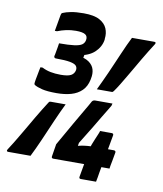

<svg xmlns="http://www.w3.org/2000/svg" viewBox="-123 -871 876 1032"><g transform="rotate(10 314.5 -355.0)"><path d="M390 -405Q400 -426 411.5 -450.5Q423 -475 435.5 -503Q448 -531 460 -559Q472 -587 484 -614.5Q496 -642 507 -666.5Q518 -691 528 -710Q543 -710 558.5 -710Q574 -710 590.5 -710Q607 -710 622 -710Q637 -710 650 -710Q656 -710 657.5 -706.5Q659 -703 655 -697Q643 -678 628.5 -655Q614 -632 599 -606Q584 -580 568.5 -553.5Q553 -527 538 -501.5Q523 -476 509 -453Q495 -430 482 -412Q479 -408 477 -406.5Q475 -405 471 -405Q461 -405 450 -405Q439 -405 427.5 -405Q416 -405 406 -405Q396 -405 390 -405ZM239 -296Q229 -276 217.5 -251Q206 -226 194 -198.5Q182 -171 170 -143Q158 -115 146 -87.5Q134 -60 122.5 -35.5Q111 -11 101 9Q86 9 70.5 9Q55 9 39 9Q23 9 8 9Q-7 9 -21 9Q-27 9 -28.5 5.5Q-30 2 -26 -4Q-14 -22 0 -45Q14 -68 29 -93.5Q44 -119 59.5 -145.5Q75 -172 90 -198Q105 -224 119.5 -247Q134 -270 146 -289Q149 -294 151.5 -295Q154 -296 157 -296Q167 -296 178.5 -296Q190 -296 201 -296Q212 -296 222 -296Q232 -296 239 -296ZM472 85Q468 85 456.5 85Q445 85 431 85Q417 85 405 85Q393 85 389 85Q384 85 381.5 82.5Q379 80 380 74L410 -95Q410 -97 415 -109.5Q420 -122 426.5 -138Q433 -154 439 -167.5Q445 -181 446 -187H510Q515 -187 517.5 -184Q520 -181 519 -176L481 34Q480 41 477 59Q474 77 472 85ZM531 3H224Q219 3 216.5 0Q214 -3 215 -8L226 -76Q226 -77 236.5 -94.5Q247 -112 263 -141Q279 -170 298 -202.5Q317 -235 334 -264.5Q351 -294 362.5 -313.5Q374 -333 375 -336Q379 -341 383 -342.5Q387 -344 391 -344Q395 -344 408.5 -344Q422 -344 438.5 -344Q455 -344 468.5 -344Q482 -344 486 -344L483 -332Q482 -329 470 -310Q458 -291 441.5 -263Q425 -235 406 -203.5Q387 -172 369.5 -144Q352 -116 340 -96Q328 -76 324 -71L349 -126L339 -68L326 -83Q345 -89 360.5 -92Q376 -95 394 -96.5Q412 -98 436 -98H537Q542 -98 545 -95Q548 -92 547 -87Q546 -83 544 -70.5Q542 -58 539 -42.5Q536 -27 533.5 -14Q531 -1 531 3ZM385 -674Q379 -635 348 -605.5Q317 -576 259 -568L295 -591L286 -544L257 -565Q297 -561 319.5 -545Q342 -529 348.5 -506Q355 -483 349 -456L348 -450Q340 -412 317 -389.5Q294 -367 259.5 -357Q225 -347 179 -347Q129 -347 100.5 -354Q72 -361 58 -370Q55 -373 54.5 -376Q54 -379 55 -384Q55 -389 57.5 -400.5Q60 -412 62.5 -426.5Q65 -441 67.5 -453Q70 -465 71 -469H83Q104 -458 129 -453Q154 -448 185 -448Q224 -448 241 -457.5Q258 -467 262 -487Q264 -501 256 -510.5Q248 -520 222 -525Q196 -530 144 -530Q139 -530 136.5 -533Q134 -536 134 -541Q136 -546 138.5 -562Q141 -578 144 -593Q147 -608 147 -613Q200 -613 229.5 -617Q259 -621 271.5 -630Q284 -639 287 -655Q291 -676 276.5 -685.5Q262 -695 225 -695Q197 -695 172 -689.5Q147 -684 125 -675H113Q114 -679 116 -691.5Q118 -704 121 -720Q124 -736 126 -748.5Q128 -761 129 -765Q130 -769 131.5 -772.5Q133 -776 140 -778Q153 -784 180.5 -789.5Q208 -795 250 -795Q307 -795 337 -778.5Q367 -762 378 -736Q389 -710 385 -680Z"/></g></svg>

Font: RecMonoLinear Nerd Font Mono
Style: Bold Italic
Weight: 700
Italic angle: -10°
Monospace: yes
Version: Version 1.085; ttfautohint (v1.8.4.7-5d5b);Nerd Fonts 3.2.1